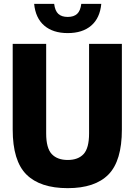

<svg xmlns="http://www.w3.org/2000/svg" viewBox="-20 -968 700 998"><path d="M332 10Q188.5 10 117.2 -61Q46 -132 46 -294.5V-740H220V-274.5Q220 -198 249 -167.2Q278 -136.5 332 -136.5Q386 -136.5 414.5 -167.2Q443 -198 443 -274.5V-740H613.5V-294.5Q613.5 -132 543.8 -61Q474 10 332 10ZM332 -796Q255.5 -796 210 -835Q164.5 -874 157.5 -948H261.5Q266 -911.5 283.2 -895.8Q300.5 -880 332 -880Q363.5 -880 380.8 -895.8Q398 -911.5 402.5 -948H506.5Q499.5 -874 454.2 -835Q409 -796 332 -796Z"/></svg>

Font: Encode Sans Condensed Condensed ExtraBold
Style: Regular
Weight: 800
Width: 3
Designer: Multiple Designers
Foundry: Impallari Type
Version: Version 3.000; ttfautohint (v1.8.3) -l 8 -r 50 -G 200 -x 14 